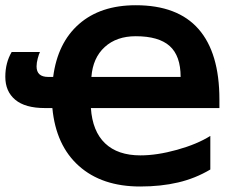

<svg xmlns="http://www.w3.org/2000/svg" viewBox="-20 -693 921 723"><path d="M508.8 -107.9Q571.3 -107.9 646.7 -128.9Q722.2 -149.9 772 -181.2V-54.7Q715.3 -21 650.6 -5.9Q585.9 9.3 507.8 9.3Q363.8 9.3 277.1 -68.1Q190.4 -145.5 177.2 -286.1H148.9Q74.7 -286.1 37.4 -317.4Q0 -348.6 0 -403.8Q0 -456.5 23.9 -497.1H130.4Q126.5 -489.3 122.1 -472.9Q117.7 -456.5 117.7 -442.9Q117.7 -403.3 161.6 -403.3H180.2Q196.8 -531.7 277.6 -602.5Q358.4 -673.3 491.2 -673.3Q648.9 -673.3 727.5 -583.7Q806.2 -494.1 806.2 -318.4V-286.1H322.3Q328.1 -198.7 375.7 -153.3Q423.3 -107.9 508.8 -107.9ZM491.2 -556.6Q418.9 -556.6 374.3 -515.9Q329.6 -475.1 324.2 -403.3H660.2Q660.2 -482.9 618.9 -519.8Q577.6 -556.6 491.2 -556.6Z"/></svg>

Font: Bpm'online Open Sans
Style: Bold
Weight: 700
Foundry: Ascender Corporation
Version: Version 1.10